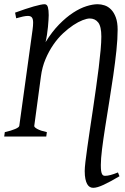

<svg xmlns="http://www.w3.org/2000/svg" viewBox="-20 -650 597 914"><path d="M444.8 -629.9Q461.4 -629.9 478.3 -624.3Q495.1 -618.7 508.8 -604.7Q522.5 -590.8 531.2 -567.4Q540 -543.9 540 -508.8Q540 -465.8 534.2 -409.7Q528.3 -353.5 519.3 -291.5Q510.3 -229.5 500 -165.8Q489.7 -102.1 480.7 -44.7Q471.7 12.7 465.8 59.6Q460 106.4 460 135.3Q460 152.8 461.4 163.1Q462.9 173.3 465.8 178.7Q468.8 184.1 472.4 185.5Q476.1 187 480.5 187Q491.7 187 506.3 183.1Q521 179.2 541.5 170.9L548.8 189Q504.4 215.3 473.4 229.7Q442.4 244.1 423.8 244.1Q415 244.1 407.7 240Q400.4 235.8 395 226.3Q389.6 216.8 386.5 201.7Q383.3 186.5 383.3 164.1Q383.3 149.4 386.7 119.9Q390.1 90.3 395.8 50.8Q401.4 11.2 408.4 -35.9Q415.5 -83 422.9 -132.8Q430.2 -182.6 437.3 -232.7Q444.3 -282.7 450 -328.1Q455.6 -373.5 459 -411.6Q462.4 -449.7 462.4 -476.1Q462.4 -523.9 447.5 -543Q432.6 -562 407.2 -562Q394 -562 373.3 -554Q352.5 -545.9 328.9 -530.3Q305.2 -514.6 280.3 -491.5Q255.4 -468.3 234.1 -437.5Q212.9 -406.7 196.8 -368.9Q180.7 -331.1 174.8 -286.1L143.1 -50.8V-49.8Q143.1 -43.9 158.4 -35.6Q173.8 -27.3 203.1 -21L200.2 0H0L2.9 -21Q33.7 -27.8 52.2 -35.9Q70.8 -43.9 71.8 -50.8L134.8 -506.8Q137.7 -527.8 137.7 -542Q137.7 -559.6 131.8 -566.9Q126 -574.2 112.8 -574.2Q103 -574.2 89.4 -571.3Q75.7 -568.4 57.1 -563L51.8 -589.8Q77.1 -599.1 99.9 -606.7Q122.6 -614.3 140.6 -619.4Q158.7 -624.5 171.9 -627.2Q185.1 -629.9 191.9 -629.9Q204.1 -629.9 208 -615.7Q211.9 -601.6 211.9 -578.1Q211.9 -569.8 210.9 -554.7Q210 -539.6 208.3 -521.5Q206.5 -503.4 203.6 -484.4Q200.7 -465.3 196.8 -449.2Q227.5 -499 261.2 -533.4Q294.9 -567.9 327.9 -589.4Q360.8 -610.8 391.1 -620.4Q421.4 -629.9 444.8 -629.9Z"/></svg>

Font: Gentium Plus Am
Style: Italic
Weight: 400
Italic angle: -8°
Designer: J. Victor Gaultney, Annie Olsen, Iska Routamaa, Becca Hirsbrunner
Foundry: SIL International
Version: Version 5.000